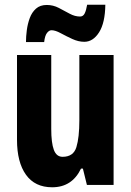

<svg xmlns="http://www.w3.org/2000/svg" viewBox="-20 -783 554 813"><path d="M461 -550V0H348L331 -69H323Q285 10 201 10Q128 10 90 -43Q52 -96 52 -191V-550H197V-237Q197 -178 208 -148.5Q219 -119 245 -119Q291 -119 303.5 -160Q316 -201 316 -274V-550ZM90 -605Q90 -628 93.5 -655Q97 -682 106 -706.5Q115 -731 132.5 -746.5Q150 -762 178 -762Q205 -762 229 -749.5Q253 -737 275 -725Q297 -713 319 -713Q332 -713 338.5 -726Q345 -739 349 -763H426Q425 -686 399.5 -646Q374 -606 337 -606Q312 -606 286 -618Q260 -630 237 -642.5Q214 -655 198 -655Q188 -655 179 -643.5Q170 -632 167 -605Z"/></svg>

Font: Noto Sans ExtraCondensed ExtraBold
Style: Regular
Weight: 800
Width: 2
Designer: Monotype Design Team
Foundry: Monotype Imaging Inc.
Version: Version 2.013; ttfautohint (v1.8.4.7-5d5b)